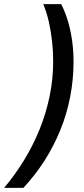

<svg xmlns="http://www.w3.org/2000/svg" viewBox="-94 -738 401 916"><path d="M-74.2 158.2Q-22.5 96.7 20.5 26.6Q63.5 -43.5 94.5 -119.9Q125.5 -196.3 142.6 -278.3Q159.7 -360.4 159.7 -445.8Q159.7 -494.1 154.3 -542.2Q148.9 -590.3 138.7 -635.3Q128.4 -680.2 112.3 -718.3H197.8Q217.8 -679.7 230.7 -635.3Q243.7 -590.8 250.2 -542.7Q256.8 -494.6 256.8 -444.8Q256.8 -358.4 240.7 -275.6Q224.6 -192.9 193.4 -116.5Q162.1 -40 117.9 29.1Q73.7 98.1 17.6 158.2Z"/></svg>

Font: Open Sans SemiCondensed SemiBold
Style: Italic
Weight: 600
Width: 4
Italic angle: -12°
Designer: Monotype Design Team
Foundry: Monotype Imaging Inc.
Version: Version 3.000